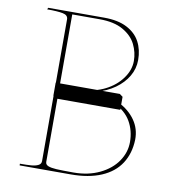

<svg xmlns="http://www.w3.org/2000/svg" viewBox="-83 -825 824 899"><g transform="rotate(10 328.5 -375.0)"><path d="M170 -38V-712Q170 -732 145 -737Q120 -742 70 -742L74 -750H340Q406 -750 448.5 -728Q491 -706 511 -668.5Q531 -631 531 -582Q531 -541 510 -505Q489 -469 451 -442Q413 -415 361 -401Q423 -396 474 -371Q525 -346 554 -305Q583 -264 582 -212Q580 -147 549 -99Q518 -51 458 -25.5Q398 0 313 0H70V-8Q103 -8 123 -9.5Q143 -11 156.5 -17.5Q170 -24 170 -38ZM560 -197Q560 -251 535 -294.5Q510 -338 454 -364.5Q398 -391 309 -391H190V-38Q190 -25 203.5 -19.5Q217 -14 242.5 -12.5Q268 -11 324 -11Q394 -11 448 -37Q502 -63 531 -105.5Q560 -148 560 -197ZM512 -574Q512 -615 493.5 -652.5Q475 -690 432 -714.5Q389 -739 320 -739H190V-402H302Q357 -402 405.5 -426.5Q454 -451 483 -491Q512 -531 512 -574ZM169 -349V-411H474L489 -400V-338H184Z"/></g></svg>

Font: TMT Limkin
Style: Regular
Weight: 400
Designer: Gabriel Drozdov
Version: Version 1.000;Glyphs 3.1.2 (3151)